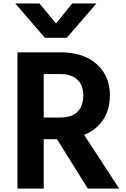

<svg xmlns="http://www.w3.org/2000/svg" viewBox="-20 -1063 732 1113"><path d="M68.4 -1043H209L304.7 -926.8L398.4 -1043H539.1L367.2 -843.8H240.2ZM81.1 30.3V-759.8H329.1Q463.9 -759.8 540.5 -691.4Q617.2 -623 617.2 -508.8Q616.2 -424.8 576.7 -366.7Q537.1 -308.6 467.8 -281.2L670.9 30.3H489.3L310.5 -255.9H233.4V30.3ZM233.4 -381.8H329.1Q396.5 -381.8 429.7 -415.5Q462.9 -449.2 462.9 -509.3Q462.9 -569.3 428.2 -601.6Q393.6 -633.8 328.1 -633.8H233.4Z"/></svg>

Font: GenEi M Gothic v2 Bold
Style: Regular
Weight: 700
Version: Version 2.0